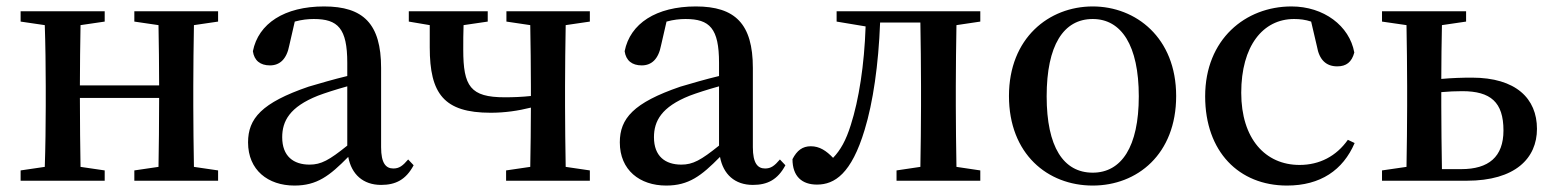

<svg xmlns="http://www.w3.org/2000/svg" viewBox="-20 -561 4822 596"><path d="M657 -494V-526H397V-494L472 -483C473 -429 474 -353 474 -296H228C228 -353 229 -429 230 -483L305 -494V-526H44V-494L119 -483C121 -427 122 -349 122 -294V-232C122 -178 121 -99 119 -43L44 -32V0H305V-32L230 -43C229 -99 228 -180 228 -257H474C474 -180 473 -99 472 -43L397 -32V0H657V-32L582 -43C581 -99 580 -178 580 -232V-294C580 -349 581 -427 582 -483Z M1058 -109C1002 -64 977 -50 941 -50C891 -50 856 -76 856 -135C856 -185 879 -229 967 -264C988 -272 1022 -283 1058 -293ZM1247 -66C1230 -46 1219 -38 1201 -38C1178 -38 1163 -54 1163 -104V-350C1163 -487 1108 -541 986 -541C863 -541 782 -488 765 -402C769 -373 788 -358 818 -358C849 -358 870 -378 878 -420L895 -494C917 -500 936 -502 954 -502C1029 -502 1058 -473 1058 -366V-325C1016 -315 972 -302 938 -292C792 -242 750 -193 750 -119C750 -33 812 15 894 15C964 15 1003 -15 1061 -74C1071 -20 1107 13 1163 13C1208 13 1240 -3 1264 -48Z M1811 -494V-526H1552V-494L1626 -483C1627 -427 1628 -349 1628 -294V-263C1600 -260 1573 -259 1547 -259C1440 -259 1418 -293 1418 -407C1418 -433 1418 -458 1419 -483L1494 -494V-526H1249V-494L1314 -483V-414C1314 -270 1358 -211 1503 -211C1547 -211 1588 -217 1628 -227C1628 -172 1627 -97 1626 -43L1551 -32V0H1811V-32L1736 -43C1735 -99 1734 -178 1734 -232V-294C1734 -349 1735 -427 1736 -483Z M2212 -109C2156 -64 2131 -50 2095 -50C2045 -50 2010 -76 2010 -135C2010 -185 2033 -229 2121 -264C2142 -272 2176 -283 2212 -293ZM2401 -66C2384 -46 2373 -38 2355 -38C2332 -38 2317 -54 2317 -104V-350C2317 -487 2262 -541 2140 -541C2017 -541 1936 -488 1919 -402C1923 -373 1942 -358 1972 -358C2003 -358 2024 -378 2032 -420L2049 -494C2071 -500 2090 -502 2108 -502C2183 -502 2212 -473 2212 -366V-325C2170 -315 2126 -302 2092 -292C1946 -242 1904 -193 1904 -119C1904 -33 1966 15 2048 15C2118 15 2157 -15 2215 -74C2225 -20 2261 13 2317 13C2362 13 2394 -3 2418 -48Z M3023 -494V-526H2577V-494L2667 -479C2663 -359 2646 -251 2621 -173C2606 -125 2589 -95 2566 -71C2545 -93 2524 -107 2497 -107C2471 -107 2454 -94 2440 -67C2440 -13 2470 12 2516 12C2571 12 2623 -22 2664 -158C2690 -243 2707 -360 2712 -491H2837C2838 -435 2839 -351 2839 -294V-232C2839 -178 2838 -99 2837 -43L2763 -32V0H3023V-32L2949 -43C2948 -99 2947 -178 2947 -232V-294C2947 -349 2948 -427 2949 -483Z M3372 15C3510 15 3631 -82 3631 -263C3631 -444 3506 -541 3372 -541C3236 -541 3112 -443 3112 -263C3112 -83 3232 15 3372 15ZM3372 -25C3281 -25 3229 -105 3229 -262C3229 -420 3281 -502 3372 -502C3461 -502 3515 -420 3515 -262C3515 -105 3461 -25 3372 -25Z M4164 -127C4128 -76 4076 -49 4014 -49C3908 -49 3833 -130 3833 -273C3833 -418 3900 -502 3997 -502C4015 -502 4032 -500 4050 -494L4068 -417C4075 -376 4096 -355 4131 -355C4159 -355 4176 -368 4184 -398C4169 -481 4089 -541 3989 -541C3846 -541 3721 -439 3721 -262C3721 -90 3826 15 3975 15C4079 15 4149 -33 4185 -117Z M4456 -36C4455 -93 4454 -176 4454 -232V-275C4476 -277 4498 -278 4519 -278C4607 -278 4647 -244 4647 -156C4647 -74 4601 -36 4516 -36ZM4531 -494V-526H4270V-494L4346 -483C4347 -427 4348 -349 4348 -294V-232C4348 -178 4347 -99 4346 -43L4270 -32V0H4533C4684 0 4751 -70 4751 -161C4751 -255 4686 -320 4549 -320C4520 -320 4487 -319 4454 -316C4454 -368 4455 -434 4456 -483Z"/></svg>

Font: Source Han Serif CN SemiBold
Style: Regular
Weight: 600
Designer: Ryoko NISHIZUKA 西塚涼子 (kana & ideographs); Frank Grießhammer (Latin, Greek & Cyrillic); Wenlong ZHANG 张文龙 (bopomofo); San
Foundry: Adobe Systems Incorporated
Version: Version 1.000;PS 1;hotconv 16.6.53;makeotf.lib2.5.65590